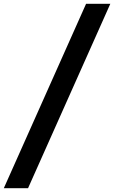

<svg xmlns="http://www.w3.org/2000/svg" viewBox="-49 -843 598 1006"><path d="M-29 143 402 -823H529L98 143Z"/></svg>

Font: Iosevka Slab Extrabold Oblique
Style: Regular
Weight: 800
Italic angle: -9°
Monospace: yes
Designer: Belleve Invis
Foundry: Belleve Invis
Version: Version 11.1.1; ttfautohint (v1.8.3)